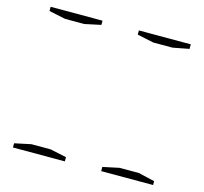

<svg xmlns="http://www.w3.org/2000/svg" viewBox="-110 -892 1076 1015"><g transform="rotate(15 428.5 -385.0)"><path d="M240 -42C240 -42 135 -42 135 -42C135 -42 45 -23 45 -23C45 -23 45 0 45 0C45 0 329 0 329 0C329 0 329 -23 329 -23C329 -23 240 -42 240 -42ZM135 -728C135 -728 240 -728 240 -728C240 -728 329 -747 329 -747C329 -747 329 -770 329 -770C329 -770 45 -770 45 -770C45 -770 45 -747 45 -747C45 -747 135 -728 135 -728ZM723 -42C723 -42 618 -42 618 -42C618 -42 528 -23 528 -23C528 -23 528 0 528 0C528 0 812 0 812 0C812 0 812 -21 812 -21C812 -21 723 -42 723 -42ZM812 -745C812 -745 812 -770 812 -770C812 -770 528 -770 528 -770C528 -770 528 -747 528 -747C528 -747 618 -728 618 -728C618 -728 723 -728 723 -728C723 -728 812 -745 812 -745Z"/></g></svg>

Font: Only Serifs
Style: Regular
Weight: 500
Designer: Matt LaGrandeur
Version: Version 0.001